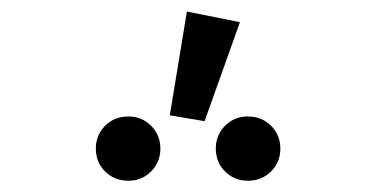

<svg xmlns="http://www.w3.org/2000/svg" viewBox="-20 -957 655 334"><path d="M275.4 -756.4 305.1 -936.9 397.4 -918.5 335.9 -746.2ZM259 -698.5Q259 -674.9 242.8 -658.7Q226.7 -642.6 203.6 -642.6Q179 -642.6 162.8 -658.7Q146.7 -674.9 146.7 -698.5Q146.7 -722.1 162.8 -738.2Q179 -754.4 203.6 -754.4Q226.7 -754.4 242.8 -738.2Q259 -722.1 259 -698.5ZM467.7 -698.5Q467.7 -674.9 451.5 -658.7Q435.4 -642.6 410.8 -642.6Q387.7 -642.6 371.5 -658.7Q355.4 -674.9 355.4 -698.5Q355.4 -722.1 371.5 -738.2Q387.7 -754.4 410.8 -754.4Q435.4 -754.4 451.5 -738.2Q467.7 -722.1 467.7 -698.5Z"/></svg>

Font: Fira Code Fixed
Style: Regular
Weight: 400
Monospace: yes
Designer: Carrois Corporate, Edenspiekermann AG, Nikita Prokopov
Foundry: Carrois Corporate, Edenspiekermann AG, Nikita Prokopov
Version: Version 5.002